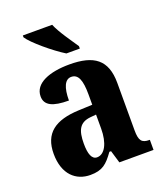

<svg xmlns="http://www.w3.org/2000/svg" viewBox="-142 -861 825 966"><g transform="rotate(-20 270.5 -378.0)"><path d="M270 -606H342V-619C317 -657 270 -721 252 -766H95V-756C117 -721 211 -642 270 -606ZM175 10C240 10 265 -13 304 -67H313L333 0H516V-54H513C473 -54 460 -70 460 -125V-379C460 -504 395 -549 265 -549C160 -549 74 -518 74 -447C74 -399 115 -379 201 -379C201 -448 218 -487 252 -487C290 -487 304 -449 304 -374V-319L232 -316C102 -311 37 -262 37 -153C37 -42 99 10 175 10ZM237 -62C209 -62 197 -94 197 -149C197 -221 215 -257 273 -263L305 -266V-191C305 -114 278 -62 237 -62Z"/></g></svg>

Font: Noto Serif Sinhala Condensed ExtraBold
Style: Regular
Weight: 800
Width: 3
Designer: Jelle Bosma - Monotype Design Team
Foundry: Monotype Imaging Inc.
Version: Version 2.007